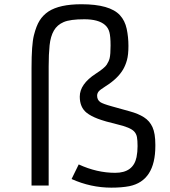

<svg xmlns="http://www.w3.org/2000/svg" viewBox="-20 -862 789 892"><path d="M345.7 -98.1Q430.2 -59.1 515.1 -59.1Q599.1 -59.1 614.3 -131.8Q619.1 -155.8 619.1 -182.9Q619.1 -210 616.2 -225.3Q613.3 -240.7 603 -251.5Q585.4 -270 526.4 -283.9Q467.3 -297.9 434.6 -310.3Q401.9 -322.8 382.8 -337.9Q350.6 -363.3 350.6 -413.1Q350.6 -471.2 424.8 -519.5Q465.8 -545.9 475.8 -561.5Q485.8 -577.1 489.3 -591.3Q493.7 -609.4 493.7 -650.6Q493.7 -691.9 488.3 -712.4Q482.9 -732.9 467.8 -746.1Q437.5 -772.5 371.8 -772.5Q306.2 -772.5 275.9 -759.5Q245.6 -746.6 230.2 -719.7Q214.8 -692.9 210.4 -651.4Q206.1 -609.9 206.1 -553.2V0H126.5V-546.9Q126.5 -654.3 137.5 -698Q148.4 -741.7 164.1 -766.6Q179.7 -791.5 205.1 -808.6Q256.8 -842.3 358.4 -842.3Q490.2 -842.3 537.1 -791.5Q560.5 -766.1 568.6 -728Q576.7 -689.9 576.7 -648.7Q576.7 -607.4 569.8 -582.8Q563 -558.1 551.8 -539.1Q526.9 -496.6 470.7 -461.4Q443.4 -444.3 437.3 -435.8Q431.2 -427.2 431.2 -417.5Q431.2 -407.7 434.8 -400.4Q438.5 -393.1 445.8 -387.7Q458 -379.4 500.5 -367.7L583 -344.7Q622.6 -334 648.9 -317.1Q675.3 -300.3 688.5 -271.2Q701.7 -242.2 701.7 -189.9V-184.1Q701.7 -22 581.1 2.9Q545.9 9.8 497.1 9.8Q401.9 9.8 312.5 -30.3Z"/></svg>

Font: Armata
Style: Regular
Weight: 400
Designer: Viktoriya Grabowska
Foundry: Viktoriya Grabowska
Version: Version 1.003